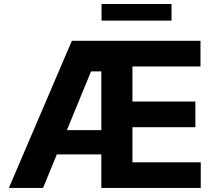

<svg xmlns="http://www.w3.org/2000/svg" viewBox="-20 -929 1070 949"><path d="M23.8 0 335.2 -727.3H970.9V-600.5H634.6V-427.2H945.7V-300.4H634.6V-126.8H972.3V0H480.8V-165.8H261L192.8 0ZM310.7 -285.9H480.8V-576H430ZM827.8 -909.1V-827.1H481.9V-909.1Z"/></svg>

Font: Inter Zeller
Style: Bold
Weight: 700
Designer: Rasmus Andersson; Joe Bland
Foundry: zeller
Version: Version 3.015;git-dec3a8cb1